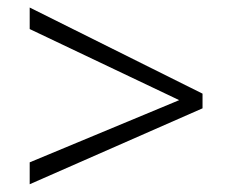

<svg xmlns="http://www.w3.org/2000/svg" viewBox="-20 -614 612 505"><path d="M58.1 -129.4 512.7 -329.1V-367.7L58.1 -594.2V-537.6L436 -357.9L451.2 -350.6L436 -344.2L58.1 -187Z"/></svg>

Font: Sahel Light
Style: Regular
Weight: 300
Foundry: Saber Rastikerdar (saber.rastikerdar@gmail.com)
Version: Version 3.4.0